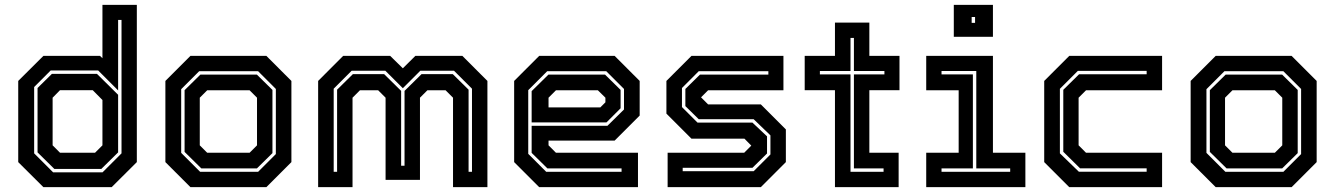

<svg xmlns="http://www.w3.org/2000/svg" viewBox="-20 -770 5492 790"><path d="M439.5 0H158.5L55 -103V-437L158.5 -540H391.5L401.5 -530.5V-750H543V-103ZM397 -75H203.5L134.5 -143V-408L193.5 -466H379L466 -380V-143ZM371 -141.5 401.5 -172V-358.5L361.5 -399H227L196.5 -368V-172L227 -141.5ZM402 -61 480 -139V-688H466V-398L384 -480H188.5L120.5 -412V-139L198.5 -61Z M763.5 0 660.5 -103V-437L763.5 -540H1076L1179 -437V-103L1076 0ZM803.5 -63H1042L1115 -136V-404L1042 -477H799.5L725.5 -403V-141ZM808.5 -77 739.5 -145V-399L804.5 -463H1037L1101 -400V-140L1037 -77ZM832.5 -141.5H1007L1037.5 -172V-368L1007 -398.5H832.5L802 -368V-172Z M1289 0V-437L1392 -540H1585.5L1637.5 -489L1689 -540H1882.5L1985.5 -437V0H1844V-368L1813.5 -398.5H1738.5L1708 -368V-30H1566.5V-368L1536 -398.5H1461L1430.5 -368V0ZM1353 -63H1367V-401L1432 -465H1560.5L1630.5 -396V-88H1644.5V-396L1714.5 -465H1843L1908 -401V-63H1922V-405L1848 -479H1709.5L1637.5 -407L1565.5 -479H1427L1353 -405Z M2509 -540 2612 -437V-294.5L2509 -191.5H2237V-172L2267.5 -141.5H2605V0H2198.5L2095.5 -103V-437L2198.5 -540ZM2469.5 -463 2533.5 -400V-324.5L2475.5 -266.5H2167.5V-395L2236.5 -463ZM2474.5 -477H2231.5L2153.5 -399V-137L2227.5 -63H2537.5V-77H2232.5L2167.5 -141V-252.5H2479.5L2547.5 -319.5V-404ZM2440 -398.5H2267.5L2237 -368V-328H2450L2471 -349V-368Z M2727 0V-141.5H3042L3072.5 -172V-169.5L3043 -199.5H2825L2722 -302.5V-437L2825 -540H3203.5V-398.5H2893.5L2863 -368V-371L2893.5 -340.5H3110.5L3213.5 -237.5V-103L3110.5 0ZM2789 -65.5H3081L3150 -134.5V-213L3081 -279.5H2855L2800 -333.5V-404L2860 -463H3141.5V-477H2855L2786 -408V-329.5L2850 -265.5H3076L3136 -209V-138.5L3076 -79.5H2789Z M3415.5 0V-399H3291V-540H3415.5V-677H3557V-540H3681V-399H3557V-141.5H3677.5V0ZM3479.5 -63H3615.5V-77H3493.5V-464H3619V-478H3493.5V-614H3479.5V-478H3353.5V-464H3479.5Z M3904.5 -618.5V-750H4065.5V-618.5ZM3978 -676H3992V-700H3978ZM3791 0V-141.5H3924.5V-398.5H3791V-540H4065.5V-141.5H4199V0ZM3854 -63H4136.5V-77H3997V-478H3854V-464H3983V-77H3854Z M4379.5 0 4276.5 -103V-437L4379.5 -540H4761.5V-398.5H4448.5L4418 -368V-172L4448.5 -141.5H4761.5V0ZM4419 -63.5H4698V-77.5H4424L4355 -145.5V-400.5L4420 -464.5H4698V-478.5H4415L4341 -404.5V-139Z M4982 0 4879 -103V-437L4982 -540H5294.5L5397.5 -437V-103L5294.5 0ZM5022 -63H5260.5L5333.5 -136V-404L5260.5 -477H5018L4944 -403V-141ZM5027 -77 4958 -145V-399L5023 -463H5255.5L5319.5 -400V-140L5255.5 -77ZM5051 -141.5H5225.5L5256 -172V-368L5225.5 -398.5H5051L5020.5 -368V-172Z"/></svg>

Font: Tourney
Style: Bold
Weight: 700
Designer: Tyler Finck
Foundry: Etcetera Type Co
Version: Version 1.015